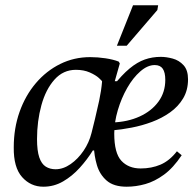

<svg xmlns="http://www.w3.org/2000/svg" viewBox="-20 -694 742 726"><path d="M144 12Q96 12 63.5 -24.5Q31 -61 32 -137Q32 -209 54 -271Q76 -333 115.5 -379.5Q155 -426 207.5 -452Q260 -478 321 -478Q350 -478 379.5 -473.5Q409 -469 429 -461L433 -454L414 -387H439L352 -125H331Q310 -91 281.5 -59.5Q253 -28 218.5 -8Q184 12 144 12ZM190 -54Q219 -54 247 -73.5Q275 -93 296 -124Q317 -155 326 -191Q331 -211 339 -243.5Q347 -276 355 -313.5Q363 -351 366 -386Q366 -388 354 -399Q342 -410 319.5 -420Q297 -430 267 -430Q219 -430 186 -393Q153 -356 136.5 -296Q120 -236 120 -168Q120 -124 128.5 -99Q137 -74 153 -64Q169 -54 190 -54ZM459 12Q410 12 383.5 -11Q357 -34 346.5 -69.5Q336 -105 335 -141L408 -369Q441 -411 470 -435Q499 -459 527.5 -469Q556 -479 588 -479Q609 -479 633 -472.5Q657 -466 674 -447.5Q691 -429 691 -394Q691 -353 672.5 -322Q654 -291 623 -269Q592 -247 554.5 -233Q517 -219 478 -211.5Q439 -204 405 -201L406 -231Q463 -233 508 -253.5Q553 -274 579 -309.5Q605 -345 605 -392Q605 -420 595.5 -434Q586 -448 565 -448Q538 -448 510.5 -424Q483 -400 461 -361.5Q439 -323 425.5 -277.5Q412 -232 412 -189Q412 -115 439 -86Q466 -57 512 -57Q553 -57 587 -71.5Q621 -86 649 -122L667 -107Q635 -59 600 -33.5Q565 -8 529.5 2Q494 12 459 12ZM459 -521H422L483 -674H578L575 -656Z"/></svg>

Font: STIX Two Text
Style: Italic
Weight: 400
Italic angle: -12°
Designer: Ross Mills, John Hudson & Paul Hanslow, Tiro Typeworks Ltd; with prior portions MicroPress Inc. and Coen Hoffman, Elsevi
Foundry: Tiro Typeworks Ltd
Version: Version 2.13 b171